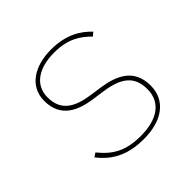

<svg xmlns="http://www.w3.org/2000/svg" viewBox="-147 -684 833 833"><g transform="rotate(-45 269.0 -268.0)"><path d="M284 12C397 12 469 -41 469 -132C469 -235 392 -267 308 -279L259 -286C172 -298 116 -328 116 -412C116 -488 180 -529 273 -529C361 -529 405 -496 442 -459L458 -473C421 -512 367 -548 273 -548C175 -548 95 -502 95 -411C95 -307 174 -277 254 -266L304 -259C398 -246 448 -212 448 -131C448 -53 390 -7 284 -7C195 -7 143 -35 94 -96L76 -84C129 -14 198 12 284 12Z"/></g></svg>

Font: IBM Plex Thai Thin
Style: Regular
Weight: 100
Designer: Mike Abbink, Paul van der Laan, Pieter van Rosmalen, Ben Mitchell, Mark Frömberg
Foundry: Bold Monday
Version: Version 1.0